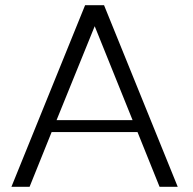

<svg xmlns="http://www.w3.org/2000/svg" viewBox="-20 -720 745 740"><path d="M24 0 308 -700H381L665 0H595L510 -211H179L94 0ZM198 -257H491L345 -619Z"/></svg>

Font: Panamera
Style: Regular
Weight: 400
Designer: Bastien Sozeau
Foundry: NBR — Bastien Sozeau
Version: Version 3.002; ttfautohint (v1.8.4.7-5d5b);gftools[0.9.33]